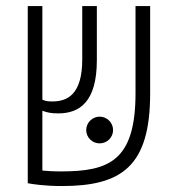

<svg xmlns="http://www.w3.org/2000/svg" viewBox="-20 -606 626 635"><path d="M184.6 9.3C381.8 9.3 476.6 -55.2 476.6 -296.9V-585.9H428.2V-297.9C428.2 -73.2 339.8 -39.1 181.6 -39.1C154.3 -39.1 134.3 -40.5 120.1 -42V-239.7C137.7 -233.4 149.4 -231 172.9 -231C242.7 -231 300.3 -268.6 300.3 -406.7V-585.9H252V-409.2C252 -293.5 202.6 -270.5 153.8 -270.5C138.7 -270.5 130.4 -271.5 120.1 -276.4V-585.9H71.8V0C86.9 2.9 127 9.3 184.6 9.3ZM309.6 -131.8C334 -131.8 354 -151.4 354 -175.8C354 -200.2 334 -220.2 309.6 -220.2C285.2 -220.2 265.1 -200.2 265.1 -175.8C265.1 -151.4 285.2 -131.8 309.6 -131.8Z"/></svg>

Font: Cascadia Mono PL ExtraLight
Style: Regular
Weight: 200
Monospace: yes
Designer: Aaron Bell
Foundry: Saja Typeworks
Version: Version 2404.023